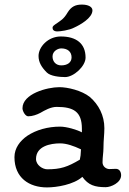

<svg xmlns="http://www.w3.org/2000/svg" viewBox="-20 -812 561 837"><path d="M337 -792C310 -792 291 -784 275 -758C257 -727 243 -722 230 -712C215 -702 209 -698 209 -691C209 -682 215 -675 230 -675C242 -675 282 -680 304 -692C328 -703 383 -733 383 -767C383 -782 365 -792 337 -792ZM264 -476C301 -476 353 -523 353 -561C353 -622 313 -653 245 -653C189 -653 148 -607 148 -568C148 -540 162 -518 184 -496C200 -480 239 -476 264 -476ZM247 -601C274 -601 292 -587 292 -562C292 -539 273 -527 247 -527C224 -527 209 -543 209 -566C209 -589 232 -601 247 -601ZM508 -48C508 -62 501 -76 485 -76C473 -76 467 -75 457 -75C442 -75 427 -87 427 -104C427 -128 431 -147 431 -166C431 -201 435 -225 435 -253C435 -309 410 -356 372 -389C336 -418 274 -432 239 -432C185 -432 78 -403 78 -340C78 -328 90 -305 103 -305C121 -305 141 -312 156 -320C175 -331 201 -346 227 -346C301 -346 337 -325 337 -251V-235C317 -246 271 -260 242 -260C189 -260 138 -246 99 -220C67 -198 43 -166 43 -127C43 -36 108 5 185 5C227 5 301 -7 339 -41C365 -5 393 4 441 4C463 4 508 -15 508 -48ZM186 -74C166 -74 137 -92 137 -119C137 -175 200 -187 242 -187C270 -187 301 -176 333 -161C332 -137 331 -129 328 -116C274 -84 244 -74 186 -74Z"/></svg>

Font: Itim
Style: Regular
Weight: 400
Designer: CadsonDemak Team
Foundry: Pablo Impallari
Version: Version 1.002;PS 001.002;hotconv 1.0.88;makeotf.lib2.5.64775